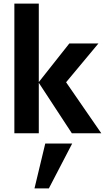

<svg xmlns="http://www.w3.org/2000/svg" viewBox="-20 -742 594 1069"><path d="M348 -284 528 -500H366L196 -285V-722H60V0H196V-281L380 0H544ZM382 57H232L172 307H252Z"/></svg>

Font: Perun
Style: Bold
Weight: 700
Foundry: Copyright (c) Stefan Peev, Context Ltd, 2016
Version: Version 1.089